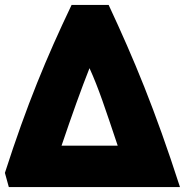

<svg xmlns="http://www.w3.org/2000/svg" viewBox="-26 -738 754 783"><path d="M225 -144H454C403 -296 376 -379 339 -460C306 -377 268 -271 225 -144ZM708 25H10L-6 -33C84 -312 163 -502 266 -718H417C521 -495 605 -294 708 25Z"/></svg>

Font: Repo Black
Style: Regular
Weight: 900
Designer: Stefan Peev
Foundry: Context Ltd
Version: Version 1.502